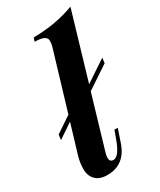

<svg xmlns="http://www.w3.org/2000/svg" viewBox="-212 -863 787 945"><g transform="rotate(-30 181.5 -390.5)"><path d="M146.5 -59.6Q146.5 -35.2 168 -35.2Q198.7 -35.2 228 -113.8L245.6 -162.1H264.6L239.7 -88.9Q204.6 14.2 105 14.2Q61 14.2 38.6 -9Q16.1 -32.2 16.1 -69.3Q16.1 -106.4 27.8 -145L76.2 -305.7L-7.8 -249L-3.9 -278.8L86.4 -339.4L184.6 -667Q189.5 -685.5 189.5 -700.2Q189.5 -733.4 121.6 -732.9L128.9 -753.9Q255.4 -754.9 360.8 -794.9L249.5 -418L371.1 -499L367.2 -469.2L239.3 -384.3L150.9 -85Q146.5 -69.8 146.5 -59.6Z"/></g></svg>

Font: PlayfairDisplay-BoldItalic
Style: Bold Italic
Weight: 700
Italic angle: -14.9847°
Designer: Claus Eggers Sørensen
Foundry: Claus Eggers Sørensen
Version: Version 1.002;PS 001.002;hotconv 1.0.70;makeotf.lib2.5.58329